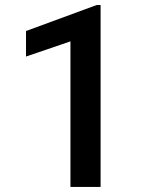

<svg xmlns="http://www.w3.org/2000/svg" viewBox="-20 -733 608 753"><path d="M374.5 0H256.3V-570.8L82 -511.2V-611.3L359.4 -713.4H374.5Z"/></svg>

Font: Vazir Medium UI
Style: Medium-UI
Weight: 500
Designer: Saber Rastikerdar
Foundry: Saber Rastikerdar
Version: Version 30.0.0